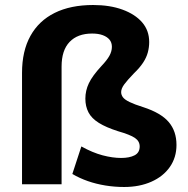

<svg xmlns="http://www.w3.org/2000/svg" viewBox="-20 -736 751 767"><path d="M476 11Q438 11 401 5Q364 -1 331 -12.5Q298 -24 269 -41L305 -151Q350 -126 390 -115.5Q430 -105 464 -105Q497 -105 517.5 -115.5Q538 -126 538 -151Q538 -172 519 -185Q500 -198 451 -212Q404 -227 375 -245Q346 -263 333.5 -287Q321 -311 321 -342Q321 -374 335 -403.5Q349 -433 385 -472Q407 -495 417 -513Q427 -531 427 -549Q427 -566 417.5 -577.5Q408 -589 390.5 -595.5Q373 -602 348 -602Q290 -602 258 -568.5Q226 -535 226 -470V0H68V-445Q68 -532 101.5 -592.5Q135 -653 198.5 -684.5Q262 -716 352 -716Q419 -716 469.5 -697.5Q520 -679 548 -646.5Q576 -614 576 -568Q576 -547 570.5 -526.5Q565 -506 551.5 -485.5Q538 -465 515 -443Q488 -415 476 -398.5Q464 -382 464 -368Q464 -357 471 -347.5Q478 -338 497.5 -328.5Q517 -319 552 -308Q623 -285 654 -248.5Q685 -212 685 -157Q685 -107 658.5 -69Q632 -31 584.5 -10Q537 11 476 11Z"/></svg>

Font: Nunito Sans 9pt ExtraBold
Style: Regular
Weight: 800
Version: Version 3.101;gftools[0.9.27]